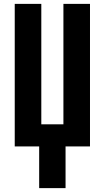

<svg xmlns="http://www.w3.org/2000/svg" viewBox="-20 -755 540 990"><path d="M182 215V0H56V-735H193V-114H307V-735H444V0H318V215Z"/></svg>

Font: Iosevka SS18 Heavy
Style: Regular
Weight: 900
Monospace: yes
Designer: Belleve Invis
Foundry: Belleve Invis
Version: Version 25.1.1; ttfautohint (v1.8.4)